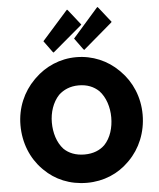

<svg xmlns="http://www.w3.org/2000/svg" viewBox="-72 -1240 1096 1323"><g transform="rotate(-5 476.0 -578.5)"><path d="M270 -413C270 -482 292 -551 337 -599C371 -631 417 -652 476 -652C535 -652 580 -633 615 -600C659 -554 681 -483 681 -413C681 -343 661 -273 616 -226C583 -194 537 -174 476 -174C414 -174 367 -194 334 -226C290 -273 270 -343 270 -413ZM53 -413C53 -290 98 -181 175 -103L176 -102L183 -95C256 -22 357 22 476 22C592 22 693 -22 767 -96L774 -103C851 -180 898 -290 898 -413C898 -535 851 -643 774 -720L767 -727C692 -802 589 -847 476 -847C364 -847 262 -802 186 -727L185 -726L178 -719C101 -642 53 -534 53 -413ZM473 -976 529 -899 536 -892 734 -1061 741 -1068 659 -1172 652 -1179 645 -1172ZM261 -976 317 -899 324 -892 524 -1061 531 -1068 449 -1172 442 -1179 435 -1172Z"/></g></svg>

Font: Hussar Woodtype
Style: Blk
Weight: 900
Foundry: Cannot Into Space Fonts
Version: Version 1.07